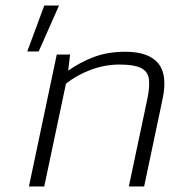

<svg xmlns="http://www.w3.org/2000/svg" viewBox="-20 -670 665 690"><path d="M78 -485 139 -650H192L119 -485ZM84 0 184 -474H232L225 -416Q267 -446 317 -465Q367 -484 431 -484Q514 -484 548.5 -442.5Q583 -401 564 -313L498 0H443L509 -312Q519 -359 515 -386.5Q511 -414 486 -426Q461 -438 409 -438Q357 -438 306 -419Q255 -400 217 -369L139 0Z"/></svg>

Font: Kanit ExtraLight
Style: Italic
Weight: 275
Italic angle: -12°
Designer: Katatrad Team
Foundry: CadsonDemak
Version: Version 2.000; ttfautohint (v1.8.3)